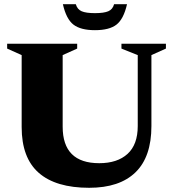

<svg xmlns="http://www.w3.org/2000/svg" viewBox="-20 -878 823 913"><path d="M635 -278.5V-616L557.5 -647V-670H769V-647L700 -616V-278.5Q700 -132 624.2 -58.5Q548.5 15 404 15Q245.5 15 164.2 -56.2Q83 -127.5 83 -273.5V-616L14 -647V-670H347V-647L278 -616V-275.5Q278 -102 452 -102Q538 -102 586.5 -146.2Q635 -190.5 635 -278.5ZM431.5 -815.5Q474 -815.5 495 -824.5Q516 -833.5 522.5 -858H584Q568 -787.5 534 -761Q500 -734.5 431.5 -734.5Q363.5 -734.5 329.2 -761Q295 -787.5 279 -858H340.5Q347.5 -833.5 368.2 -824.5Q389 -815.5 431.5 -815.5Z"/></svg>

Font: Newsreader Text ExtraBold
Style: Regular
Weight: 800
Designer: Hugues Gentile
Foundry: Production Type
Version: Version 1.001